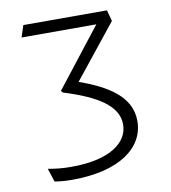

<svg xmlns="http://www.w3.org/2000/svg" viewBox="-83 -801 786 885"><g transform="rotate(-10 310.0 -359.0)"><path d="M417.5 -675H67.5L85.5 -730H477L491 -678L291 -428C420 -381.5 526.5 -320 526.5 -203.5C526.5 -78.5 405 11.5 185 11.5C144.5 11.5 123 8.5 102 5L81.5 -58C114.5 -52 147 -48 191 -48C373 -48 459 -115.5 459 -199.5C459 -287.5 365 -344.5 211.5 -392L203.5 -401Z"/></g></svg>

Font: Monaspace Argon ExtraLight
Style: Regular
Weight: 200
Designer: Riley Cran & the Lettermatic Team
Foundry: Lettermatic
Version: Version 1.000 (Monaspace Argon)